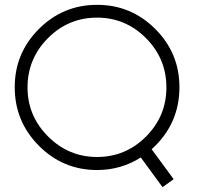

<svg xmlns="http://www.w3.org/2000/svg" viewBox="-20 -692 814 795"><path d="M41 -331Q41 -472 141 -572Q241 -672 382 -672Q523 -672 623 -572Q723 -472 723 -331Q723 -178 608 -74L699 50L653 83L563 -40Q481 12 382 12Q241 12 141 -88.5Q41 -189 41 -331ZM94 -330Q94 -212 179 -127Q264 -42 382 -42Q500 -42 584.5 -126.5Q669 -211 669 -330Q669 -449 584.5 -534Q500 -619 382 -619Q263 -619 178.5 -534Q94 -449 94 -330Z"/></svg>

Font: Human Sans Light
Style: Regular
Weight: 300
Designer: Tim Radville
Foundry: Continuum
Version: Version 1.000;FEAKit 1.0